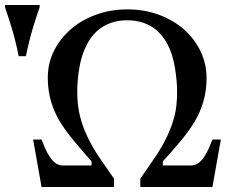

<svg xmlns="http://www.w3.org/2000/svg" viewBox="-20 -747 916 767"><path d="M862.3 -189.5 828.6 0H540.5V-33.2Q570.3 -75.7 599.4 -118.7Q628.4 -161.6 646.5 -200.2Q667 -243.7 677.2 -283.7Q687.5 -323.7 687.5 -381.3Q687.5 -421.9 679 -475.3Q670.4 -528.8 650.4 -567.9Q623 -619.6 582 -642.8Q541 -666 487.8 -666Q434.6 -666 393.1 -641.6Q351.6 -617.2 326.2 -567.4Q306.2 -528.8 297.4 -478.8Q288.6 -428.7 288.6 -381.3Q288.6 -327.6 299.3 -283.9Q310.1 -240.2 330.1 -199.2Q349.1 -158.7 378.7 -115.2Q408.2 -71.8 435.5 -33.2V0H146L112.3 -189.5H146Q153.8 -170.4 160.4 -154.5Q167 -138.7 178.2 -121.6Q188.5 -105.5 201.2 -95.7Q213.9 -85.9 233.4 -85.9H345.7V-102.1Q314 -137.7 277.3 -181.9Q240.7 -226.1 220.7 -258.8Q197.8 -295.9 184.3 -340.6Q170.9 -385.3 170.9 -436Q170.9 -492.2 193.8 -540.3Q216.8 -588.4 259.8 -627.4Q300.8 -664.6 360.1 -687Q419.4 -709.5 487.8 -709.5Q559.1 -709.5 617.9 -686.8Q676.8 -664.1 718.3 -626.5Q759.8 -588.4 782.5 -539.3Q805.2 -490.2 805.2 -436Q805.2 -385.3 792.5 -341.6Q779.8 -297.9 755.9 -258.3Q731.4 -218.8 697.5 -178.7Q663.6 -138.7 630.4 -102.1V-85.9H741.2Q759.3 -85.9 772.9 -95.9Q786.6 -106 796.4 -121.6Q807.6 -139.2 814.5 -155.3Q821.3 -171.4 828.6 -189.5ZM138.2 -717.3Q127.4 -688 112.1 -637.5Q96.7 -586.9 83.5 -522.5H54.7Q41.5 -587.9 25.4 -639.9Q9.3 -691.9 0 -717.3V-727.1H138.2Z"/></svg>

Font: UniBurma_GGSerif
Style: Book
Weight: 400
Designer: Victor San Kho Lin (for Burmese only and related typography optimization with it)
Foundry: http://www.unimm.org
Version: 2.0